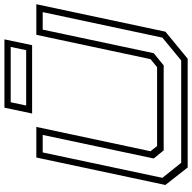

<svg xmlns="http://www.w3.org/2000/svg" viewBox="-20 -868 888 888"><g transform="rotate(-90 424.0 -424.0)"><path d="M93.5 0 12.5 -103 139.5 -700H281L168.5 -172L192.5 -141.5H557.5L594.5 -172L707 -700H848.5L721.5 -103L596.5 0ZM115 -30H588.5L694 -117L812 -670.5H731L622 -157L565.5 -111H172.5L135 -157L244 -670.5H163L45.5 -117ZM343 -719.5 370 -847.5H686L659 -719.5ZM380 -747H636L651 -818.5H395Z"/></g></svg>

Font: Tourney Expanded Light
Style: Italic
Weight: 300
Width: 7
Italic angle: -12°
Designer: Tyler Finck
Foundry: Etcetera Type Co
Version: Version 1.010; ttfautohint (v1.8.3)